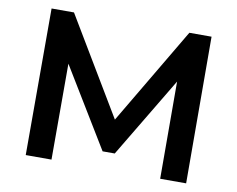

<svg xmlns="http://www.w3.org/2000/svg" viewBox="-77 -801 1116 903"><g transform="rotate(10 481.5 -350.0)"><path d="M741 0 740 -464 510 -80H452L222 -458V0H99V-700H206L483 -237L757 -700H863L865 0Z"/></g></svg>

Font: APTA Sans SemiBold
Style: Bold
Weight: 600
Version: Version 7.200